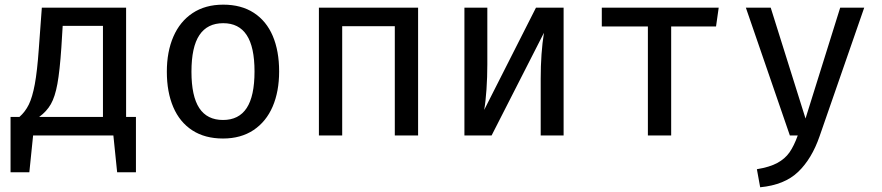

<svg xmlns="http://www.w3.org/2000/svg" viewBox="-20 -573 3732 812"><path d="M513.3 -78.5H554.9V155.4H475.4L459.5 0H120L104.1 155.4H24.6V-78.5H62.1Q86.7 -100 101.8 -130.8Q116.9 -161.5 127.2 -216.7Q137.4 -271.8 144.1 -366.2L156.9 -540.5H513.3ZM415.4 -463.6H245.1L239.5 -372.3Q232.8 -273.3 222.8 -218.5Q212.8 -163.6 195.1 -132.6Q177.4 -101.5 145.6 -78.5H415.4Z M1160.5 -270.8Q1160.5 -186.2 1133.1 -122.3Q1105.6 -58.5 1052.1 -22.8Q998.5 12.8 923.1 12.8Q846.7 12.8 793.3 -21.8Q740 -56.4 712.8 -120Q685.6 -183.6 685.6 -269.7Q685.6 -354.4 713.3 -418.2Q741 -482.1 794.6 -517.7Q848.2 -553.3 924.1 -553.3Q1000.5 -553.3 1053.6 -518.7Q1106.7 -484.1 1133.6 -420.8Q1160.5 -357.4 1160.5 -270.8ZM789.7 -269.7Q789.7 -166.2 822.8 -115.9Q855.9 -65.6 923.1 -65.6Q990.3 -65.6 1023.3 -116.2Q1056.4 -166.7 1056.4 -270.8Q1056.4 -374.4 1023.3 -424.6Q990.3 -474.9 924.1 -474.9Q856.9 -474.9 823.3 -424.6Q789.7 -374.4 789.7 -269.7Z M1748.2 0H1649.7V-462.1H1427.2V0H1328.7V-540.5H1748.2Z M2363.6 -540.5V0H2266.7V-240Q2266.7 -348.7 2280.5 -434.4L2059 0H1944.1V-540.5H2041V-301Q2041 -247.2 2037.4 -194.6Q2033.8 -142.1 2027.7 -108.2L2246.7 -540.5Z M2525.1 -540.5H3019.5L3008.2 -461H2818.5V0H2720V-461H2525.1Z M3446.2 3.1Q3413.3 98.5 3355.6 153.8Q3297.9 209.2 3194.9 219L3181 142.6Q3234.9 133.8 3267.4 116.2Q3300 98.5 3319 71.3Q3337.9 44.1 3353.8 0H3320.5L3134.4 -540.5H3239.5L3386.7 -71.8L3533.3 -540.5H3634.9Z"/></svg>

Font: Fira Code Fixed Retina
Style: Regular
Weight: 450
Monospace: yes
Designer: Carrois Corporate, Edenspiekermann AG, Nikita Prokopov
Foundry: Carrois Corporate, Edenspiekermann AG, Nikita Prokopov
Version: Version 5.002